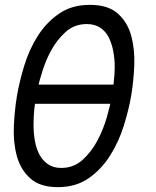

<svg xmlns="http://www.w3.org/2000/svg" viewBox="-20 -760 640 790"><path d="M218 10Q144 10 104 -26.5Q64 -63 49 -119Q34 -175 37 -241Q40 -307 50 -367Q60 -425 80 -490.5Q100 -556 135 -611.5Q170 -667 222.5 -703.5Q275 -740 350 -740Q425 -740 465 -704Q505 -668 520 -612.5Q535 -557 532.5 -492Q530 -427 520 -368Q510 -308 489 -241.5Q468 -175 432.5 -119Q397 -63 344.5 -26.5Q292 10 218 10ZM232 -69Q283 -69 319.5 -102Q356 -135 380.5 -181Q405 -227 420 -279Q428 -308 434 -333H124Q123 -322 121 -310Q118 -278 118 -245.5Q118 -213 123.5 -181Q129 -149 142 -124.5Q155 -100 177 -84.5Q199 -69 232 -69ZM447 -412Q448 -417 448 -422Q452 -453 452 -485.5Q452 -518 446 -549.5Q440 -581 427.5 -606Q415 -631 392.5 -646Q370 -661 337 -661Q286 -661 249.5 -628Q213 -595 188.5 -549Q164 -503 150 -452Q143 -431 139 -412Z"/></svg>

Font: Maple Mono NL Light
Style: Italic
Weight: 300
Italic angle: -10°
Monospace: yes
Designer: subframe7536
Version: Version 7.000